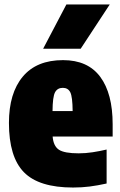

<svg xmlns="http://www.w3.org/2000/svg" viewBox="-20 -828 539 859"><path d="M307 11Q154 11 87 -57.5Q20 -126 20 -278Q20 -411 81.8 -485Q143.5 -559 262 -559Q373 -559 428.5 -484.2Q484 -409.5 484 -272V-217H215.5Q219 -174.5 243.5 -158.2Q268 -142 332 -142Q363 -142 394.2 -146.8Q425.5 -151.5 457 -159V-7Q416.5 2 381.2 6.5Q346 11 307 11ZM261 -435Q237 -435 226.2 -415Q215.5 -395 215 -331H305Q304.5 -395 294.5 -415Q284.5 -435 261 -435ZM173 -610 277 -808H471L341 -610Z"/></svg>

Font: Encode Sans Cnd Black
Style: Regular
Weight: 900
Width: 3
Designer: Multiple Designers
Foundry: Impallari Type
Version: Version 3.002; ttfautohint (v1.8.3) -l 8 -r 50 -G 200 -x 14 